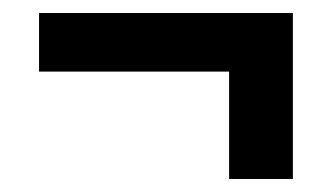

<svg xmlns="http://www.w3.org/2000/svg" viewBox="-20 -426 510 295"><path d="M332 -151V-316H40V-406H430V-151Z"/></svg>

Font: Cabin Condensed
Style: Bold
Weight: 700
Width: 3
Designer: Pablo Impallari
Foundry: Pablo Impallari. http://www.impallari.com Igino Marini. http://www.ikern.com
Version: Version 3.001; ttfautohint (v1.8.3)